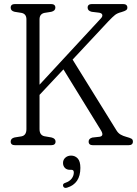

<svg xmlns="http://www.w3.org/2000/svg" viewBox="-20 -720 679 952"><path d="M176 -80Q176 -50 200 -44.5L235 -38.5Q255.5 -33.5 255.5 -18Q255.5 0 233 0H55Q33 0 33 -18Q33 -34 52.5 -38.5L87 -44Q111 -49 111 -80V-624Q111 -651 87 -656L52.5 -661.5Q33 -666 33 -682Q33 -700 55 -700H232.5Q254.5 -700 254.5 -682Q254.5 -666.5 234.5 -661.5L200 -656Q176 -650.5 176 -624V-300L480 -628.5Q489 -638 487.2 -646.2Q485.5 -654.5 472 -657L434.5 -661.5Q414.5 -666.5 414.5 -682Q414.5 -700 436.5 -700H589.5Q611.5 -700 611.5 -682Q611.5 -674 605.2 -669.5Q599 -665 582 -660Q562 -655 550.5 -646Q539 -637 517.5 -614.5L340 -424.5L557.5 -73.5Q566 -59.5 578.5 -52.5Q591 -45.5 604.5 -42Q625 -36.5 632 -32.2Q639 -28 639 -18Q639 0 617 0H441Q419.5 0 419.5 -18Q419.5 -33 438 -38L474.5 -42Q497 -46 481 -73L294.5 -376L176 -249.5ZM327 122Q310.5 122 301.5 112.2Q292.5 102.5 292.5 88Q292.5 72 304 61.8Q315.5 51.5 332.5 51.5Q352 51.5 365.2 65.5Q378.5 79.5 378.5 112.5Q378.5 190.5 312.5 210.5Q297.5 215 293 203Q289.5 190.5 304 186.5Q325.5 179 335.8 165Q346 151 346 135Q346 122 334.5 122Z"/></svg>

Font: Fraunces 144pt SuperSoft Light
Style: Regular
Weight: 300
Version: Version 1.000;[0bf87f6ff]